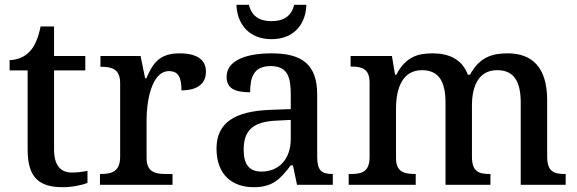

<svg xmlns="http://www.w3.org/2000/svg" viewBox="-20 -769 2401 799"><path d="M241 10C283 10 326 0 344 -8V-58C323 -54 303 -51 279 -51C232 -51 205 -81 205 -146V-476H335V-536H205V-659H149C139 -610 125 -577 103 -554C82 -531 49 -519 20 -519V-476H95V-146C95 -30 143 10 241 10Z M396 0H698V-45H669C626 -45 590 -53 590 -112V-273C590 -342 609 -473 683 -473C722 -473 735 -448 735 -393C806 -393 837 -424 837 -471C837 -519 802 -547 727 -547C641 -547 615 -503 589 -443H584L565 -536H398V-491H401C445 -491 480 -482 480 -423V-117C480 -54 444 -45 399 -45H396Z M1110 -606C1208 -606 1253 -674 1255 -749H1204C1193 -701 1159 -681 1110 -681C1061 -681 1027 -701 1016 -749H964C966 -674 1012 -606 1110 -606ZM1036 10C1117 10 1148 -26 1190 -81H1199L1216 0H1365V-45H1362C1317 -45 1300 -61 1300 -117V-375C1300 -501 1237 -547 1110 -547C1007 -547 923 -519 923 -449C923 -402 956 -385 1021 -385C1021 -448 1036 -494 1106 -494C1180 -494 1190 -444 1190 -373V-315L1108 -312C955 -307 881 -257 881 -151C881 -41 947 10 1036 10ZM1068 -55C1017 -55 994 -85 994 -146C994 -222 1028 -263 1131 -267L1190 -270V-191C1190 -108 1142 -55 1068 -55Z M1431 0H1710V-45H1707C1663 -45 1628 -53 1628 -111V-317C1628 -402 1655 -477 1736 -477C1808 -477 1834 -427 1834 -341V0H2021V-45H2018C1973 -45 1944 -54 1944 -117V-330C1944 -409 1971 -477 2049 -477C2121 -477 2147 -427 2147 -341V0H2334V-45H2331C2286 -45 2257 -54 2257 -117V-352C2257 -488 2195 -547 2093 -547C2031 -547 1976 -533 1936 -458H1927C1903 -523 1847 -547 1781 -547C1718 -547 1669 -533 1629 -458H1624L1611 -536H1439V-492H1442C1486 -492 1518 -483 1518 -425V-116C1518 -54 1486 -45 1441 -45H1431Z"/></svg>

Font: Noto Serif Tamil Medium
Style: Italic
Weight: 500
Italic angle: -12°
Designer: Indian Type Foundry, Tom Grace, and the Monotype Design Team
Foundry: Monotype Imaging Inc.
Version: Version 2.003